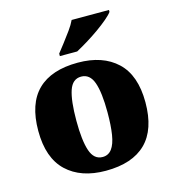

<svg xmlns="http://www.w3.org/2000/svg" viewBox="-114 -860 868 964"><g transform="rotate(-15 320.0 -378.0)"><path d="M318 10Q189 10 115 -60Q41 -130 41 -271Q41 -412 112 -481.5Q183 -551 321 -551Q450 -551 524 -481.5Q598 -412 598 -271Q598 -130 527 -60Q456 10 318 10ZM320 -61Q350 -61 368 -85Q386 -109 393.5 -156Q401 -203 401 -271Q401 -375 382.5 -427Q364 -479 319 -479Q274 -479 256.5 -427Q239 -375 239 -271Q239 -168 257 -114.5Q275 -61 320 -61ZM243 -619Q258 -638 278 -664Q298 -690 317.5 -717Q337 -744 347 -766H541V-756Q532 -743 508.5 -723Q485 -703 454 -681Q423 -659 391 -639.5Q359 -620 333 -606H243Z"/></g></svg>

Font: Noto Serif Kannada Black
Style: Regular
Weight: 900
Version: Version 2.003